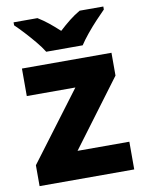

<svg xmlns="http://www.w3.org/2000/svg" viewBox="-86 -827 671 887"><g transform="rotate(-10 249.5 -383.0)"><path d="M471 0H27V-98L269 -420H41V-549H461V-442L228 -130H471ZM165 -606Q151 -629 128.5 -656Q106 -683 82.5 -708.5Q59 -734 40 -752V-766H152Q178 -750 201 -731.5Q224 -713 250 -689Q276 -713 300 -732Q324 -751 350 -766H461V-752Q444 -735 420 -709.5Q396 -684 373.5 -656.5Q351 -629 336 -606Z"/></g></svg>

Font: Noto Sans Khmer ExtraBold
Style: Regular
Weight: 800
Version: Version 2.003